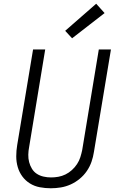

<svg xmlns="http://www.w3.org/2000/svg" viewBox="-20 -1000 640 1028"><path d="M252 8Q222 8 193 2.5Q164 -3 140 -18Q116 -33 99.5 -55.5Q83 -78 75 -105.5Q67 -133 67 -163Q67 -193 72 -223L157 -735H222L136 -213Q132 -193 131.5 -172Q131 -151 136 -132Q141 -113 151 -96.5Q161 -80 177 -69.5Q193 -59 213 -54.5Q233 -50 253 -50Q273 -50 292.5 -53.5Q312 -57 330.5 -66Q349 -75 365 -89.5Q381 -104 392.5 -121.5Q404 -139 410 -158Q416 -177 420 -196L509 -735H574L483 -187Q479 -160 470 -134Q461 -108 445 -84.5Q429 -61 406.5 -42.5Q384 -24 358.5 -12.5Q333 -1 306 3.5Q279 8 252 8Q252 8 252 8Q252 8 252 8ZM366 -795 329 -835 495 -980 540 -930Z"/></svg>

Font: Iosevka SS04 Light Extended
Style: Italic
Weight: 300
Width: 7
Italic angle: -9°
Monospace: yes
Designer: Belleve Invis
Foundry: Belleve Invis
Version: Version 19.0.0; ttfautohint (v1.8.4)